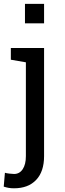

<svg xmlns="http://www.w3.org/2000/svg" viewBox="-47 -782 346 1015"><path d="M27.3 213.4Q11.7 213.4 -1 211.2Q-13.7 209 -27.3 204.6L-21 131.3Q-14.2 133.8 2.2 135.7Q18.6 137.7 27.3 137.7Q56.2 137.7 73 112.5Q89.8 87.4 89.8 43.5V-452.6L10.3 -466.3V-528.3H186V43.5Q186 125 144 169.2Q102.1 213.4 27.3 213.4ZM85 -658.7V-761.7H186V-658.7Z"/></svg>

Font: Roboto Slab LO
Style: Regular
Weight: 400
Designer: Google
Version: Version 2.000